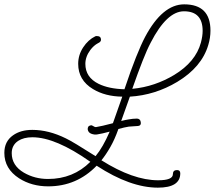

<svg xmlns="http://www.w3.org/2000/svg" viewBox="-37 -796 989 884"><path d="M410 -177Q398 -175 384 -180Q370 -185 367 -199Q365 -216 381 -219Q386 -220 393 -215Q400 -210 406 -211Q431 -215 480 -228Q482 -229 483 -229L526 -351Q447 -352 391 -386Q323 -427 323 -502Q323 -543 346 -578Q369 -613 402 -629Q404 -630 409 -630Q428 -630 428 -613Q428 -603 414 -597Q395 -587 379 -566Q356 -535 356 -502Q356 -440 417 -410Q464 -387 536 -385Q565 -472 589 -532Q613 -592 631 -626Q711 -776 811 -776Q932 -776 932 -655Q932 -622 922 -589Q892 -487 779 -419Q677 -358 561 -351L521 -239Q541 -244 554 -246Q575 -250 594 -250Q609 -249 611 -234Q614 -218 599 -216Q592 -215 577 -214.5Q562 -214 556 -213Q536 -210 508 -202L507 -199Q491 -154 471 -119Q451 -84 430 -58Q576 34 691 34Q759 34 759 6Q759 -13 778 -13Q793 -13 793 2Q793 68 690 68Q563 68 408 -33Q316 62 185 62Q109 62 51 25Q-17 -19 -17 -92Q-17 -145 23 -173Q58 -198 112 -198Q187 -198 266 -159Q283 -151 317 -130.5Q351 -110 403 -77Q437 -118 468 -190Q431 -180 410 -177ZM572 -387Q625 -392 673.5 -408.5Q722 -425 765 -451Q864 -511 888 -600Q896 -630 896 -654Q896 -744 810 -744Q731 -744 657 -600Q640 -568 619 -514.5Q598 -461 572 -387ZM184 28Q300 28 379 -51Q219 -164 112 -164Q72 -164 46 -147Q17 -127 17 -91Q17 -34 73 -1Q123 28 184 28Z"/></svg>

Font: Send Flowers
Style: Regular
Weight: 400
Designer: Robert E. Leuschke
Foundry: Robert E. Leuschke
Version: Version 1.010; ttfautohint (v1.8.4.7-5d5b)